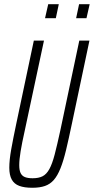

<svg xmlns="http://www.w3.org/2000/svg" viewBox="-20 -880 444 908"><path d="M133 8Q95 8 71 -1Q47 -10 35.5 -31Q24 -52 24 -87Q24 -123 33 -173.5Q42 -224 57 -295L140 -688H188L97 -262Q84 -204 77.5 -164.5Q71 -125 71 -99Q71 -75 77.5 -61.5Q84 -48 98 -42.5Q112 -37 134 -37Q163 -37 181.5 -46.5Q200 -56 213.5 -80.5Q227 -105 238.5 -149Q250 -193 265 -262L355 -688H403L320 -295Q305 -223 292.5 -171Q280 -119 266 -84Q252 -49 234.5 -29Q217 -9 192.5 -0.5Q168 8 133 8ZM340 -794 354 -860H404L389 -794ZM193 -794 208 -860H258L244 -794Z"/></svg>

Font: Saira UltraCondensed Light
Style: Italic
Weight: 300
Width: 1
Italic angle: -12°
Designer: Hector Gatti with collaboration of the Omnibus-Type team
Foundry: Omnibus-Type
Version: Version 1.101